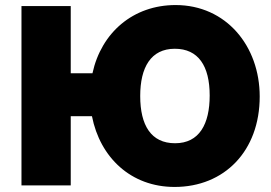

<svg xmlns="http://www.w3.org/2000/svg" viewBox="-20 -734 1072 760"><path d="M671 6C868 6 1008 -136 1008 -352C1008 -552 875 -714 675 -714C507 -714 381 -605 346 -444H260V-710H65V0H260V-274H344C376 -111 498 6 671 6ZM535 -354C535 -467 577 -541 672 -541C765 -541 810 -473 810 -356C810 -243 769 -167 673 -167C578 -167 535 -238 535 -354Z"/></svg>

Font: Raleway Black
Style: Regular
Weight: 900
Designer: Matt McInerney, Pablo Impallari, Rodrigo Fuenzalida
Foundry: Matt McInerney, Pablo Impallari, Rodrigo Fuenzalida
Version: Version 3.000g; ttfautohint (v1.5) -l 8 -r 28 -G 28 -x 14 -D